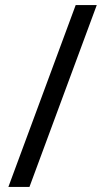

<svg xmlns="http://www.w3.org/2000/svg" viewBox="-20 -735 412 756"><path d="M361 -715 96 1H13L278 -715Z"/></svg>

Font: Noto Sans Arabic SemiCondensed
Style: Regular
Weight: 400
Width: 4
Designer: Monotype Design Team, Nadine Chahine, Nizar Qandah and Khaled Hosny
Foundry: Monotype Imaging Inc.
Version: Version 2.012